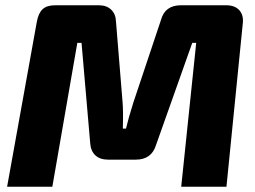

<svg xmlns="http://www.w3.org/2000/svg" viewBox="-20 -710 970 730"><path d="M668 -690H840Q873 -690 890 -671Q907 -652 903 -620L841 0H669L726 -547H711L573 -158Q556 -103 496 -103H391Q360 -103 342.5 -119.5Q325 -136 323 -165L290 -547H274L179 0H7L120 -627Q126 -660 142 -675Q158 -690 190 -690H356Q385 -690 402.5 -673.5Q420 -657 421 -628L446 -322Q449 -289 447 -221H459Q468 -260 487 -320L592 -634Q607 -690 668 -690Z"/></svg>

Font: Exo 2.0 Extra Bold
Style: Italic
Weight: 800
Italic angle: -8°
Designer: Natanael Gama
Version: Version 1.001;PS 001.001;hotconv 1.0.70;makeotf.lib2.5.58329